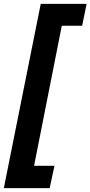

<svg xmlns="http://www.w3.org/2000/svg" viewBox="-36 -832 470 998"><path d="M-16.1 146 175.8 -812H414.1L391.1 -698.2H285.2L141.1 29.8H247.1L222.2 146Z"/></svg>

Font: Reddit Sans Black
Style: Italic
Weight: 900
Italic angle: -11.25°
Designer: Stephen Hutchings
Version: Version 1.013